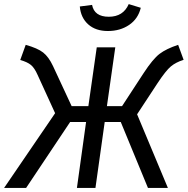

<svg xmlns="http://www.w3.org/2000/svg" viewBox="-43 -921 920 941"><path d="M830.1 -701.2 856.9 -627.9Q818.8 -615.7 794.4 -595.5Q770 -575.2 729 -513.2L628.9 -360.8L779.8 0H682.1L548.8 -323.2H470.2L424.8 0H334L378.9 -323.2H300.8L85 0H-22.9L227.1 -366.2L141.1 -554.2Q126 -588.4 108.4 -602.8Q90.8 -617.2 56.2 -627L83 -701.2Q141.1 -685.1 168.5 -663.6Q195.8 -642.1 216.8 -597.2L308.1 -400.9H390.1L431.2 -689H522L481 -400.9H555.2L661.1 -563Q706.1 -631.8 739 -657Q772 -682.1 830.1 -701.2ZM348.1 -889.2 408.2 -897Q419.4 -838.9 490.2 -838.9Q561 -838.9 587.9 -900.9L647 -882.8Q633.8 -828.6 589.8 -798.8Q545.9 -769 485.8 -769Q425.8 -769 389.4 -801.5Q353 -834 348.1 -889.2Z"/></svg>

Font: FiraSans-Italic
Style: Italic
Weight: 400
Italic angle: -8°
Designer: Carrois Corporate & Edenspiekermann AG
Foundry: Carrois Corporate GbR & Edenspiekermann AG
Version: Version 3.106;PS 003.106;hotconv 1.0.70;makeotf.lib2.5.58329